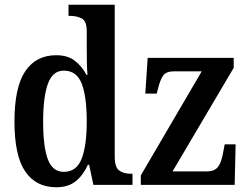

<svg xmlns="http://www.w3.org/2000/svg" viewBox="-20 -780 1046 810"><path d="M217 10Q132 10 86.5 -56.5Q41 -123 41 -267Q41 -412 86.5 -479.5Q132 -547 217 -547Q266 -547 296 -523.5Q326 -500 345 -464H349Q347 -488 346.5 -518Q346 -548 346 -575V-647Q346 -691 325 -702Q304 -713 276 -713H269V-760H464V-119Q464 -74 483 -60.5Q502 -47 532 -47H539V0H374L356 -85H351Q331 -41 299.5 -15.5Q268 10 217 10ZM249 -55Q303 -55 324.5 -110.5Q346 -166 346 -268Q346 -371 325 -426.5Q304 -482 249 -482Q202 -482 182 -426.5Q162 -371 162 -267Q162 -160 182 -107.5Q202 -55 249 -55ZM574 0V-40L831 -479H713Q682 -479 669 -462Q656 -445 646 -404L641 -385H593L603 -536H966V-494L708 -57H853Q886 -57 900.5 -77Q915 -97 922 -140L928 -171H974L970 0Z"/></svg>

Font: Noto Serif Condensed SemiBold
Style: Regular
Weight: 600
Width: 3
Designer: Monotype Design Team
Foundry: Monotype Imaging Inc.
Version: Version 2.013